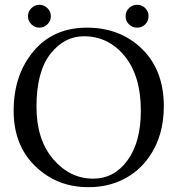

<svg xmlns="http://www.w3.org/2000/svg" viewBox="-20 -774 742 804"><path d="M111.6 -672.1Q97.2 -686 97.2 -706.1Q97.2 -726.1 111.6 -740Q126 -753.9 145 -753.9Q164.1 -753.9 178.5 -740Q192.9 -726.1 192.9 -706.1Q192.9 -686 178.5 -672.1Q164.1 -658.2 145 -658.2Q126 -658.2 111.6 -672.1ZM520 -672.1Q505.9 -686 505.9 -706.1Q505.9 -726.1 520 -740Q534.2 -753.9 554.2 -753.9Q574.2 -753.9 588.1 -740Q602.1 -726.1 602.1 -706.1Q602.1 -686 588.1 -672.1Q574.2 -658.2 554.2 -658.2Q534.2 -658.2 520 -672.1ZM331.1 -622.1Q249 -622.1 190.9 -548.1Q132.8 -474.1 132.8 -327.1Q132.8 -189 202.9 -107.4Q272.9 -25.9 370.1 -25.9Q458 -25.9 513.9 -102.5Q569.8 -179.2 569.8 -310.1Q569.8 -456.1 502 -539.1Q434.1 -622.1 331.1 -622.1ZM666 -329.1Q666 -204.1 604 -116.2Q562 -56.2 496.8 -23.2Q431.6 9.8 350.1 9.8Q218.3 9.8 127.7 -78.1Q37.1 -166 37.1 -310.1Q37.1 -460 120.1 -559.1Q203.1 -658.2 344.2 -658.2Q483.4 -658.2 574.7 -569.1Q666 -480 666 -329.1Z"/></svg>

Font: Linux Libertine
Style: Regular
Weight: 400
Designer: Philipp H. Poll
Foundry: Philipp H. Poll
Version: Version 5.3.0 ; ttfautohint (v0.9)